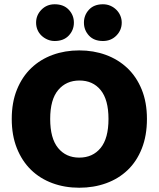

<svg xmlns="http://www.w3.org/2000/svg" viewBox="-20 -861 743 899"><path d="M35 -304Q35 -382 59.5 -442Q84 -502 126.5 -542.5Q169 -583 226.5 -604Q284 -625 351 -625Q418 -625 475.5 -604Q533 -583 576 -542.5Q619 -502 643.5 -442Q668 -382 668 -304Q668 -226 644 -165.5Q620 -105 577.5 -64.5Q535 -24 477 -3Q419 18 351 18Q283 18 225 -3.5Q167 -25 125 -66Q83 -107 59 -167Q35 -227 35 -304ZM215 -304Q215 -213 252 -168Q289 -123 351 -123Q414 -123 451 -168Q488 -213 488 -304Q488 -394 451.5 -439Q415 -484 352 -484Q290 -484 252.5 -439.5Q215 -395 215 -304ZM149 -755Q149 -790 174 -815.5Q199 -841 236 -841Q278 -841 302 -815.5Q326 -790 326 -755Q326 -720 302 -694.5Q278 -669 236 -669Q218 -669 202 -676Q186 -683 174 -694.5Q162 -706 155.5 -721.5Q149 -737 149 -755ZM373 -755Q373 -790 396.5 -815.5Q420 -841 462 -841Q481 -841 497 -834Q513 -827 525 -815Q537 -803 543.5 -787.5Q550 -772 550 -755Q550 -720 525 -694.5Q500 -669 462 -669Q420 -669 396.5 -694.5Q373 -720 373 -755Z"/></svg>

Font: Baloo Tammudu
Style: Regular
Weight: 400
Designer: Omkar Shende and Ek Type
Foundry: Ek Type
Version: Version 1.007;PS 1.000;hotconv 1.0.88;makeotf.lib2.5.647800